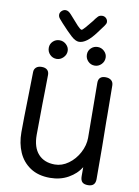

<svg xmlns="http://www.w3.org/2000/svg" viewBox="-114 -1173 906 1250"><g transform="rotate(10 339.5 -548.0)"><path d="M606 -45Q606 3 557 3Q531 3 519 -9Q507 -21 507 -48V-107Q479 -61 426 -31Q373 -1 305 -1Q227 -1 174.5 -36Q122 -71 96.5 -129.5Q71 -188 71 -261Q71 -344 75 -504L78 -660Q78 -679 91 -691Q104 -703 128 -703Q152 -703 164.5 -691.5Q177 -680 177 -659Q177 -604 175.5 -547.5Q174 -491 174 -467Q172 -339 172 -262Q172 -179 211.5 -135.5Q251 -92 321 -92Q368 -92 410.5 -122.5Q453 -153 479 -202Q505 -251 505 -301Q505 -406 502 -664Q502 -709 549 -709Q573 -709 587 -697Q601 -685 601 -663Q601 -603 603 -465V-427Q606 -286 606 -45ZM151 -834Q151 -859 169 -876.5Q187 -894 213 -894Q238 -894 257 -876Q276 -858 276 -834Q276 -809 257 -790Q238 -771 213 -771Q187 -771 169 -789.5Q151 -808 151 -834ZM403 -834Q403 -859 421 -876.5Q439 -894 465 -894Q490 -894 508.5 -876Q527 -858 527 -834Q527 -808 508.5 -789.5Q490 -771 465 -771Q439 -771 421 -789.5Q403 -808 403 -834ZM495 -1063Q495 -1053 484 -1038Q478 -1030 447 -988Q416 -946 389 -926Q362 -906 337 -906Q314 -906 284.5 -933Q255 -960 213 -1006Q201 -1021 192 -1030Q180 -1043 180 -1058Q180 -1072 191.5 -1083Q203 -1094 218 -1094Q236 -1094 255 -1072Q292 -1029 312.5 -1007.5Q333 -986 341 -986Q346 -986 364.5 -1007Q383 -1028 406 -1057Q415 -1071 427 -1084Q438 -1099 459 -1099Q474 -1099 484.5 -1088.5Q495 -1078 495 -1063Z"/></g></svg>

Font: Mali Medium
Style: Regular
Weight: 500
Version: Version 1.000; ttfautohint (v1.6)